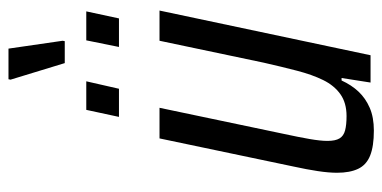

<svg xmlns="http://www.w3.org/2000/svg" viewBox="-250 -666 923 464"><g transform="rotate(-90 212.0 -433.5)"><path d="M129 8Q91 8 68.5 -1Q46 -10 36.5 -30Q27 -50 27 -81Q27 -101 31 -127.5Q35 -154 42 -186L110 -510H184L121 -210Q113 -173 108.5 -147Q104 -121 104 -104Q104 -85 110 -75Q116 -65 129.5 -61.5Q143 -58 164 -58Q196 -58 217 -73Q238 -88 251 -114.5Q264 -141 273.5 -177.5Q283 -214 293 -258L346 -510H419L311 0H245L256 -70H250Q239 -46 223 -29Q207 -12 184 -2Q161 8 129 8ZM331 -608 347 -687H417L400 -608ZM162 -608 179 -687H248L230 -608ZM292 -739 252 -870 253 -875H327L346 -744L345 -739Z"/></g></svg>

Font: Saira Condensed
Style: Italic
Weight: 400
Width: 3
Italic angle: -12°
Designer: Hector Gatti with collaboration of the Omnibus-Type team
Foundry: Omnibus-Type
Version: Version 1.100